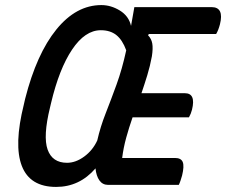

<svg xmlns="http://www.w3.org/2000/svg" viewBox="-20 -728 890 756"><path d="M379 -708Q417 -708 452 -686.5Q487 -665 496 -626L509 -700H813Q863 -700 846 -632Q840 -609 831 -594H566L563 -589Q576 -576 579.5 -557Q583 -538 578 -506Q571 -468 560 -432Q549 -396 537 -361H708Q752 -361 736 -296Q732 -280 724 -266H502Q488 -226 477 -186Q466 -146 461 -106H669Q693 -106 699.5 -90Q706 -74 697 -37Q694 -27 691 -17.5Q688 -8 684 0H406Q384 0 371.5 -17.5Q359 -35 356 -65Q293 8 201 8Q98 8 66 -74.5Q34 -157 74 -317L79 -339Q124 -516 202 -612Q280 -708 379 -708ZM177 -305Q149 -191 167.5 -139Q186 -87 244 -87Q278 -87 311.5 -111.5Q345 -136 363 -175Q375 -228 396 -281.5Q417 -335 439 -395.5Q461 -456 477 -530Q462 -571 438 -590Q414 -609 377 -609Q315 -609 264 -533Q213 -457 181 -322Z"/></svg>

Font: Recursive Sn Csl St Med
Style: Italic
Weight: 500
Italic angle: -15°
Version: Version 1.079;hotconv 1.0.112;makeotfexe 2.5.65598; ttfautoh